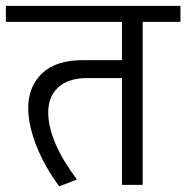

<svg xmlns="http://www.w3.org/2000/svg" viewBox="-35 -645 649 670"><path d="M171.9 5.4Q121.1 -62.5 92 -136.2Q63 -210 63.5 -270Q64 -343.8 112.3 -389.4Q160.6 -435.1 253.4 -435.1H390.6V-568.8H-14.6V-624.5H594.7V-568.8H462.9V0H390.6V-372.6H270Q203.1 -372.6 168.2 -340.1Q133.3 -307.6 133.3 -253.4Q133.3 -152.3 233.4 -18.6Z"/></svg>

Font: Khula Regular
Style: Regular
Weight: 400
Designer: Erin McLaughlin, Steve Matteson
Version: Version 1.000;PS 1.0;hotconv 1.0.72;makeotf.lib2.5.5900